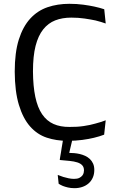

<svg xmlns="http://www.w3.org/2000/svg" viewBox="-20 -735 623 1018"><path d="M337.9 11.7Q278.8 11.7 228 -5.1Q177.2 -22 139.6 -64.5Q102.1 -106.9 80.3 -178.5Q58.6 -250 58.1 -355Q58.1 -456.5 79.8 -525.4Q101.6 -594.2 140.4 -636.5Q179.2 -678.7 232.2 -696.8Q285.2 -714.8 347.7 -714.8Q387.2 -714.8 421.1 -710.2Q455.1 -705.6 480 -700.2Q509.3 -693.8 532.7 -686L540.5 -610.4Q516.1 -619.1 486.8 -626.5Q461.9 -631.8 428.7 -636.7Q395.5 -641.6 357.9 -641.6Q310.5 -641.6 272.9 -627Q235.4 -612.3 209 -579.1Q182.6 -545.9 168.7 -491.9Q154.8 -438 154.8 -356Q155.3 -278.3 167.2 -221.4Q179.2 -164.6 203.4 -129.2Q227.5 -93.8 263.9 -77.6Q300.3 -61.5 348.6 -62Q389.2 -61.5 423.8 -66.7Q458.5 -71.8 484.9 -79.6Q515.1 -87.4 540.5 -97.2L532.2 -21Q508.3 -11.7 478 -4.4Q452.1 2 416.5 6.8Q380.9 11.7 337.9 11.7ZM480 166Q480 189 471.9 207Q463.9 225.1 449.5 237.5Q435.1 250 416 256.3Q397 262.7 375 262.7Q355.5 262.7 340.1 259Q324.7 255.4 313.5 251Q300.8 245.6 291 239.3L286.1 192.4Q300.3 198.2 315.4 203.1Q328.1 207 343.3 210.2Q358.4 213.4 372.6 213.4Q390.1 213.4 400.4 208.3Q410.6 203.1 416.3 196Q421.9 189 423.6 181.4Q425.3 173.8 425.3 168.5Q425.3 151.4 416 141.4Q406.7 131.3 389.9 126Q373 120.6 349.4 118.2Q325.7 115.7 296.9 113.3Q296.9 110.8 297.9 104.7Q298.8 98.6 300.3 90.1Q301.8 81.5 303.5 71.5Q305.2 61.5 306.6 51.3Q310.5 27.8 315.4 -1H365.2Q360.8 17.6 356.9 33.7Q353.5 47.4 350.8 59.6Q348.1 71.8 347.2 75.7Q358.9 75.7 373.3 76.9Q387.7 78.1 402.6 81.5Q417.5 85 431.4 91.3Q445.3 97.7 456.1 107.7Q466.8 117.7 473.4 132.1Q480 146.5 480 166Z"/></svg>

Font: Mako
Style: Regular
Weight: 400
Designer: vernon adams
Foundry: vernon adams
Version: Version 1.000